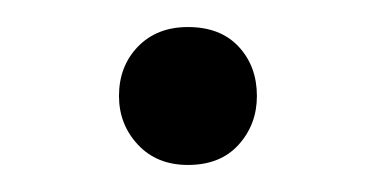

<svg xmlns="http://www.w3.org/2000/svg" viewBox="-20 -112 279 142"><path d="M119 10Q96 10 82 -5Q68 -20 68 -41Q68 -63 82 -77.5Q96 -92 119 -92Q143 -92 156.5 -77.5Q170 -63 170 -41Q170 -20 156.5 -5Q143 10 119 10Z"/></svg>

Font: Ubuntu Sans Light
Style: Regular
Weight: 300
Designer: Dalton Maag Ltd
Foundry: Dalton Maag Ltd
Version: Version 1.006; ttfautohint (v1.8.4.7-5d5b)